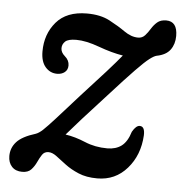

<svg xmlns="http://www.w3.org/2000/svg" viewBox="-46 -482 511 530"><g transform="rotate(5 210.0 -216.5)"><path d="M360 -121Q357 -66 324.5 -28.8Q292 8.5 242 8.5Q211.5 8.5 189.8 -0.8Q168 -10 152.2 -22Q136.5 -34 124.5 -43Q112.5 -52 102 -52Q90.5 -52 84.5 -43Q78.5 -34 73 -22Q67.5 -10 59 -0.8Q50.5 8.5 34 8.5Q15.5 8.5 5.2 -2.8Q-5 -14 -5 -32Q-5 -54.5 10 -71.2Q25 -88 62.5 -99.5Q71 -102.5 81.5 -112.2Q92 -122 113.8 -146Q135.5 -170 176.5 -216Q217 -260 242.2 -288.2Q267.5 -316.5 283 -335.5Q252 -340.5 215.2 -354Q178.5 -367.5 151.5 -367.5Q129 -367.5 120.8 -359.8Q112.5 -352 112.5 -341Q112.5 -329.5 123.5 -320Q136 -309.5 136 -295Q136 -283 127.5 -276.2Q119 -269.5 106.5 -269.5Q87 -269.5 74 -284.5Q61 -299.5 61 -327.5Q61 -375.5 89.5 -409Q118 -442.5 174.5 -442.5Q212 -442.5 237.5 -429Q263 -415.5 282.2 -402Q301.5 -388.5 320.5 -388.5Q332 -388.5 339.5 -396.8Q347 -405 353.5 -415.8Q360 -426.5 369.2 -434.5Q378.5 -442.5 394 -442.5Q425 -442.5 425 -402Q425 -379.5 413.5 -363.8Q402 -348 376 -343Q369 -341.5 356.8 -332.2Q344.5 -323 319.8 -297.5Q295 -272 249 -221Q208 -176.5 185.5 -151.2Q163 -126 144.5 -104.5Q171.5 -100.5 200 -88.5Q228.5 -76.5 262.5 -76.5Q286 -76.5 301.8 -88.2Q317.5 -100 326 -128Q336.5 -146.5 347 -146Q361 -145.5 360 -121Z"/></g></svg>

Font: Fraunces 144pt S100
Style: Italic
Weight: 400
Italic angle: -16°
Version: Version 1.000; ttfautohint (v1.8.3)